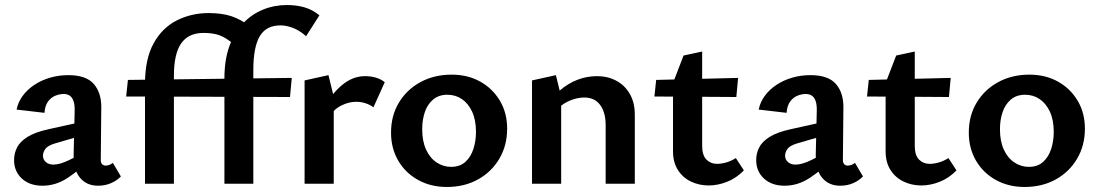

<svg xmlns="http://www.w3.org/2000/svg" viewBox="-20 -731 4373 764"><path d="M370 8Q325 8 298.5 -23.5Q272 -55 273 -116L277 -286Q278 -312 273 -327.5Q268 -343 258 -350Q248 -357 233 -357Q218 -357 201 -350.5Q184 -344 171.5 -327.5Q159 -311 157 -282L46 -295Q52 -325 70.5 -350Q89 -375 117 -393.5Q145 -412 179.5 -422Q214 -432 252 -432Q323 -432 353.5 -396.5Q384 -361 383 -302L381 -94Q381 -83 386.5 -77.5Q392 -72 400 -72Q408 -72 415.5 -75Q423 -78 429 -83L461 -29Q446 -13 422.5 -2.5Q399 8 370 8ZM149 8Q98 8 67 -20.5Q36 -49 36 -94Q36 -120 47.5 -143.5Q59 -167 89 -186Q119 -205 174 -217L337 -253L342 -202L201 -161Q170 -152 160.5 -138.5Q151 -125 151 -112Q151 -96 162.5 -86Q174 -76 193 -76Q218 -76 255 -94Q292 -112 338 -136L340 -97Q296 -54 249 -23Q202 8 149 8Z M557 0V-398Q557 -497 591.5 -559Q626 -621 684 -650Q742 -679 810 -679Q863 -679 901 -666.5Q939 -654 979 -623L909 -556Q878 -582 852.5 -591Q827 -600 790 -600Q730 -600 701 -558.5Q672 -517 672 -429V0ZM1134 -345 482 -347 489 -413 1141 -421ZM873 0V-419Q873 -492 892.5 -546.5Q912 -601 946.5 -637.5Q981 -674 1026 -692.5Q1071 -711 1122 -711Q1159 -711 1191 -702Q1223 -693 1251 -670L1198 -587Q1172 -610 1145.5 -620Q1119 -630 1096 -630Q1068 -630 1047.5 -619.5Q1027 -609 1014 -587.5Q1001 -566 994.5 -532Q988 -498 988 -451V0Z M1192 0V-411L1287 -432L1308 -346V0ZM1288 -264 1262 -289Q1294 -352 1338 -390Q1382 -428 1432 -428Q1456 -428 1476 -422Q1496 -416 1511 -404L1466 -304Q1453 -314 1435 -320Q1417 -326 1397 -326Q1368 -326 1338 -311Q1308 -296 1288 -264Z M1758 13Q1694 13 1643.5 -15Q1593 -43 1564.5 -92Q1536 -141 1536 -203Q1536 -271 1567.5 -323Q1599 -375 1653.5 -404.5Q1708 -434 1777 -434Q1841 -434 1890.5 -406.5Q1940 -379 1969 -330.5Q1998 -282 1998 -219Q1998 -152 1967 -99.5Q1936 -47 1882 -17Q1828 13 1758 13ZM1775 -67Q1810 -67 1832 -87Q1854 -107 1864 -139Q1874 -171 1874 -206Q1874 -254 1858.5 -287Q1843 -320 1817.5 -337Q1792 -354 1760 -354Q1726 -354 1703.5 -335Q1681 -316 1670.5 -285Q1660 -254 1660 -217Q1660 -169 1675.5 -135.5Q1691 -102 1717.5 -84.5Q1744 -67 1775 -67Z M2390 0V-233Q2390 -284 2368 -313.5Q2346 -343 2305 -343Q2283 -343 2259 -335Q2235 -327 2215 -312Q2195 -297 2182 -275L2146 -300Q2174 -342 2207 -370.5Q2240 -399 2277.5 -413.5Q2315 -428 2356 -428Q2398 -428 2432 -410Q2466 -392 2486 -357.5Q2506 -323 2506 -275V0ZM2097 0V-411L2192 -432L2213 -346V0Z M2800 7Q2762 7 2729.5 -8.5Q2697 -24 2677.5 -54.5Q2658 -85 2658 -129V-401L2700 -510L2774 -526V-151Q2774 -113 2791 -96Q2808 -79 2833 -79Q2850 -79 2869.5 -84.5Q2889 -90 2908 -102L2940 -53Q2910 -22 2873 -7.5Q2836 7 2800 7ZM2910 -345 2584 -347 2591 -413 2917 -421Z M3323 8Q3278 8 3251.5 -23.5Q3225 -55 3226 -116L3230 -286Q3231 -312 3226 -327.5Q3221 -343 3211 -350Q3201 -357 3186 -357Q3171 -357 3154 -350.5Q3137 -344 3124.5 -327.5Q3112 -311 3110 -282L2999 -295Q3005 -325 3023.5 -350Q3042 -375 3070 -393.5Q3098 -412 3132.5 -422Q3167 -432 3205 -432Q3276 -432 3306.5 -396.5Q3337 -361 3336 -302L3334 -94Q3334 -83 3339.5 -77.5Q3345 -72 3353 -72Q3361 -72 3368.5 -75Q3376 -78 3382 -83L3414 -29Q3399 -13 3375.5 -2.5Q3352 8 3323 8ZM3102 8Q3051 8 3020 -20.5Q2989 -49 2989 -94Q2989 -120 3000.5 -143.5Q3012 -167 3042 -186Q3072 -205 3127 -217L3290 -253L3295 -202L3154 -161Q3123 -152 3113.5 -138.5Q3104 -125 3104 -112Q3104 -96 3115.5 -86Q3127 -76 3146 -76Q3171 -76 3208 -94Q3245 -112 3291 -136L3293 -97Q3249 -54 3202 -23Q3155 8 3102 8Z M3646 7Q3608 7 3575.5 -8.5Q3543 -24 3523.5 -54.5Q3504 -85 3504 -129V-401L3546 -510L3620 -526V-151Q3620 -113 3637 -96Q3654 -79 3679 -79Q3696 -79 3715.5 -84.5Q3735 -90 3754 -102L3786 -53Q3756 -22 3719 -7.5Q3682 7 3646 7ZM3756 -345 3430 -347 3437 -413 3763 -421Z M4057 13Q3993 13 3942.5 -15Q3892 -43 3863.5 -92Q3835 -141 3835 -203Q3835 -271 3866.5 -323Q3898 -375 3952.5 -404.5Q4007 -434 4076 -434Q4140 -434 4189.5 -406.5Q4239 -379 4268 -330.5Q4297 -282 4297 -219Q4297 -152 4266 -99.5Q4235 -47 4181 -17Q4127 13 4057 13ZM4074 -67Q4109 -67 4131 -87Q4153 -107 4163 -139Q4173 -171 4173 -206Q4173 -254 4157.5 -287Q4142 -320 4116.5 -337Q4091 -354 4059 -354Q4025 -354 4002.5 -335Q3980 -316 3969.5 -285Q3959 -254 3959 -217Q3959 -169 3974.5 -135.5Q3990 -102 4016.5 -84.5Q4043 -67 4074 -67Z"/></svg>

Font: Ysabeau Office
Style: Bold
Weight: 700
Designer: Christian Thalmann (Catharsis Fonts)
Version: Version 2.001;gftools[0.9.30]; featfreeze: tnum,lnum,ss02